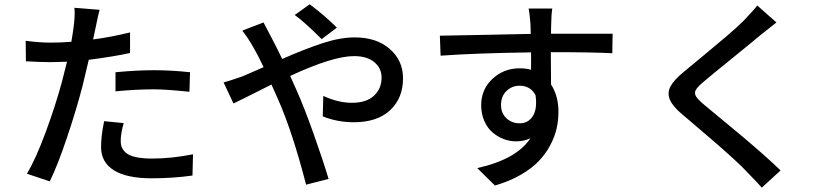

<svg xmlns="http://www.w3.org/2000/svg" viewBox="-20 -799 3862 883"><path d="M511.2 -378.9V-466.8Q608.4 -476.1 688 -476.1Q768.1 -476.1 854 -466.8L851.1 -377Q741.2 -388.2 689.9 -388.2Q605 -388.2 511.2 -378.9ZM578.1 -649.9V-555.2Q504.9 -539.1 388.2 -523.9Q384.8 -506.8 358.9 -400.9Q330.1 -291 287.8 -165.5Q245.6 -40 209 35.2L104 0Q144.5 -67.9 189.9 -190.7Q235.4 -313.5 265.1 -423.8Q269 -437 288.1 -515.1Q234.4 -513.2 211.9 -513.2Q169.4 -513.2 99.1 -517.1L98.1 -611.3Q161.6 -603 212.9 -603Q262.7 -603 308.1 -606.9Q315.9 -652.3 318.8 -676.8Q325.7 -728 322.3 -763.2L438 -753.9Q433.6 -739.7 419.9 -672.9L408.2 -617.7Q485.8 -627.4 578.1 -649.9ZM459 -241.7 548.8 -232.9Q535.2 -184.6 535.2 -150.9Q535.2 -133.3 541 -119.9Q546.9 -106.4 561.5 -94.5Q576.2 -82.5 606 -76.2Q635.7 -69.8 679.2 -69.8Q768.6 -69.8 867.7 -89.4L865.2 8.3Q775.4 21 677.7 21Q562.5 21 503.7 -15.9Q444.8 -52.7 444.8 -123Q444.8 -175.3 459 -241.7Z M1529.3 -671.9 1459.5 -619.1Q1375 -702.6 1335.4 -730L1404.3 -779.3Q1474.6 -726.6 1529.3 -671.9ZM1094.2 -658.2 1191.9 -695.8Q1220.7 -640.1 1227.5 -627.9Q1247.6 -590.3 1277.8 -527.8Q1382.8 -574.2 1463.9 -600.6Q1544.9 -627 1611.3 -627Q1711.9 -627 1772.7 -573.7Q1833.5 -520.5 1833.5 -439Q1833.5 -347.7 1774.2 -292.2Q1714.8 -236.8 1607.4 -236.8Q1531.7 -236.8 1464.4 -263.7L1466.8 -357.9Q1535.6 -326.2 1598.6 -326.2Q1664.1 -326.2 1699.5 -358.4Q1734.9 -390.6 1734.9 -442.9Q1734.9 -484.9 1701.7 -512.9Q1668.5 -541 1608.4 -541Q1510.7 -541 1314.5 -449.7Q1319.3 -438 1330.1 -414.8Q1340.8 -391.6 1345.7 -379.9Q1379.9 -302.7 1422.4 -183.3Q1464.8 -64 1491.2 23.9L1387.7 50.3Q1324.7 -192.9 1259.8 -339.8L1228.5 -410.2Q1075.7 -333 1053.7 -323.2L1008.3 -419.9Q1026.9 -424.3 1093.8 -447.3Q1103 -451.7 1137.7 -466.3Q1172.4 -481 1192.4 -490.2Q1141.1 -599.1 1094.2 -658.2Z M2284.2 -315.9Q2284.2 -278.3 2309.1 -255.1Q2334 -231.9 2370.1 -231.9Q2409.2 -231.9 2430.4 -264.9Q2451.7 -297.9 2442.9 -361.3Q2419.9 -404.8 2369.1 -404.8Q2335 -404.8 2309.6 -380.9Q2284.2 -356.9 2284.2 -315.9ZM2797.4 -644 2795.9 -554.2Q2702.1 -559.1 2513.2 -559.1Q2514.2 -508.8 2514.2 -410.6Q2548.3 -357.4 2548.3 -285.2Q2548.3 -245.6 2539.8 -207.8Q2531.2 -169.9 2510 -130.1Q2488.8 -90.3 2456.5 -56.9Q2424.3 -23.4 2373 5.9Q2321.8 35.2 2256.3 54.2L2174.8 -25.9Q2356 -66.4 2419.4 -163.1Q2388.7 -148.9 2353 -148.9Q2323.7 -148.9 2295.4 -159.9Q2267.1 -170.9 2244.1 -190.9Q2221.2 -210.9 2207 -243.4Q2192.9 -275.9 2192.9 -314.9Q2192.9 -388.2 2244.9 -436.5Q2296.9 -484.9 2370.1 -484.9Q2399.9 -484.9 2422.4 -478V-558.1Q2171.4 -554.7 2006.3 -543L2002.9 -634.8Q2059.6 -635.3 2209 -638.7Q2358.4 -642.1 2420.9 -643.1Q2420.4 -652.3 2420.2 -669.2Q2419.9 -686 2419.4 -690.9Q2415.5 -740.7 2411.1 -759.8H2520Q2515.1 -729.5 2515.1 -690.9Q2514.2 -679.7 2514.2 -644Z M3462.4 -773.9 3550.8 -695.8Q3539.6 -687.5 3513.9 -666.5Q3488.3 -645.5 3478 -638.2Q3445.8 -610.8 3347.7 -531.2Q3249.5 -451.7 3216.8 -423.8Q3187.5 -399.4 3179.9 -385.3Q3172.4 -371.1 3180.4 -356.7Q3188.5 -342.3 3218.8 -316.9Q3233.4 -304.7 3291.5 -256.6Q3349.6 -208.5 3390.9 -174.1Q3432.1 -139.6 3484.9 -93.3Q3537.6 -46.9 3569.8 -15.1L3483.4 64Q3473.1 51.8 3461.4 39.6Q3449.7 27.3 3432.4 9.5Q3415 -8.3 3410.6 -13.2Q3402.3 -22.5 3390.6 -33.7Q3378.9 -44.9 3362.1 -60.5Q3345.2 -76.2 3332 -88.1Q3318.8 -100.1 3295.4 -120.6Q3272 -141.1 3260 -151.4Q3248 -161.6 3220.7 -185.1Q3193.4 -208.5 3185.5 -215.3Q3177.7 -222.2 3149.2 -246.3Q3120.6 -270.5 3118.7 -272Q3073.2 -310.1 3060.5 -341.1Q3047.9 -372.1 3063.5 -401.6Q3079.1 -431.2 3125.5 -469.2Q3144.5 -485.4 3209 -538.3Q3273.4 -591.3 3322.5 -633.3Q3371.6 -675.3 3399.9 -703.6Q3451.7 -757.8 3462.4 -773.9Z"/></svg>

Font: Karasuma Gothic
Style: Regular
Weight: 500
Designer: Rasmus Andersson / Ryoko Nishizuka
Foundry: Genbu
Version: Version 1.00